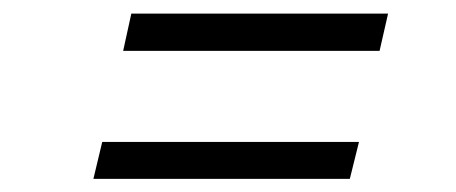

<svg xmlns="http://www.w3.org/2000/svg" viewBox="-20 -472 682 287"><path d="M164.1 -396 176.3 -451.7H560.1L547.4 -396ZM119.6 -204.6 132.8 -259.8H516.6L502.9 -204.6Z"/></svg>

Font: HK Grotesk Legacy
Style: Italic
Weight: 400
Italic angle: -13°
Designer: Alfredo Marco Pradil
Foundry: Hanken Design Co.
Version: Version 2.022;PS 002.022;hotconv 1.0.88;makeotf.lib2.5.64775